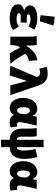

<svg xmlns="http://www.w3.org/2000/svg" viewBox="1271 -2153 1058 3640"><g transform="rotate(90 1800.0 -333.0)"><path d="M334 12Q274 12 224 2.5Q174 -7 138 -26.5Q102 -46 82 -75Q62 -104 62 -144Q62 -194 92 -220Q122 -246 177 -260V-264Q129 -279 105.5 -308Q82 -337 82 -366Q82 -405 101 -432.5Q120 -460 153.5 -477.5Q187 -495 233.5 -503.5Q280 -512 336 -512Q388 -512 442.5 -497.5Q497 -483 542 -454L480 -344Q449 -364 414.5 -373Q380 -382 346 -382Q292 -382 271 -370.5Q250 -359 250 -342Q250 -324 272 -317Q294 -310 334 -310Q351 -310 370.5 -311Q390 -312 407 -314V-194Q385 -196 362 -197Q339 -198 318 -198Q271 -198 250.5 -190.5Q230 -183 230 -162Q230 -141 257 -129.5Q284 -118 350 -118Q375 -118 412 -126.5Q449 -135 484 -160L550 -52Q492 -12 440 0Q388 12 334 12ZM382 -558 268 -574 298 -842 464 -818Z M995 12Q969 -23 942 -70.5Q915 -118 883 -184L880 -181Q860 -161 848.5 -126Q837 -91 837 -31V0H675V-340Q675 -370 673 -414Q671 -458 663 -500H833Q839 -474 841 -442Q843 -410 843 -374V-304H847Q874 -344 903.5 -380Q933 -416 966.5 -444Q1000 -472 1038.5 -489.5Q1077 -507 1122 -512L1135 -352Q1098 -345 1067 -331.5Q1036 -318 997 -287Q1016 -251 1039.5 -211.5Q1063 -172 1088.5 -133.5Q1114 -95 1139.5 -60.5Q1165 -26 1189 0Z M1411 12 1225 0 1439 -498 1437 -510Q1432 -537 1408 -550.5Q1384 -564 1357 -564Q1333 -564 1317 -560Q1301 -556 1283 -548L1247 -686Q1260 -691 1273 -695Q1286 -699 1301 -702Q1316 -705 1334 -706.5Q1352 -708 1377 -708Q1423 -708 1459 -696.5Q1495 -685 1523.5 -659.5Q1552 -634 1573.5 -594.5Q1595 -555 1611 -500L1785 0H1599L1517 -308H1513Z M2032 12Q1987 12 1951 -6Q1915 -24 1889.5 -58Q1864 -92 1850 -140.5Q1836 -189 1836 -250Q1836 -311 1853 -360Q1870 -409 1898.5 -442.5Q1927 -476 1964 -494Q2001 -512 2040 -512Q2082 -512 2115 -493Q2148 -474 2174 -424H2178L2192 -500H2362Q2352 -459 2340.5 -412Q2329 -365 2319 -320Q2309 -275 2302.5 -235.5Q2296 -196 2296 -170Q2296 -144 2309.5 -135Q2323 -126 2344 -126Q2358 -126 2376 -132L2396 -6Q2381 2 2357 7Q2333 12 2300 12Q2244 12 2211 -4Q2178 -20 2160 -64H2156Q2111 12 2032 12ZM2074 -128Q2098 -128 2117.5 -154Q2137 -180 2140 -218L2146 -302Q2133 -332 2115 -352Q2097 -372 2078 -372Q2054 -372 2033 -345Q2012 -318 2012 -252Q2012 -184 2029 -156Q2046 -128 2074 -128Z M2630 176V12Q2570 10 2529 -10Q2488 -30 2463.5 -62.5Q2439 -95 2428.5 -136.5Q2418 -178 2418 -223V-340Q2418 -370 2416 -414Q2414 -458 2406 -500H2562Q2568 -474 2570 -442Q2572 -410 2572 -374Q2572 -359 2571.5 -337.5Q2571 -316 2571 -292.5Q2571 -269 2570.5 -247Q2570 -225 2570 -208Q2570 -193 2572.5 -177.5Q2575 -162 2582 -149.5Q2589 -137 2600.5 -129.5Q2612 -122 2630 -122V-630H2770V-122Q2786 -123 2798 -130Q2810 -137 2818 -153Q2826 -169 2830 -194.5Q2834 -220 2834 -258Q2834 -305 2828 -357.5Q2822 -410 2804 -476L2956 -512Q2974 -455 2983 -391.5Q2992 -328 2992 -266Q2992 -133 2937 -61.5Q2882 10 2770 12V176Z M3232 12Q3187 12 3151 -6Q3115 -24 3089.5 -58Q3064 -92 3050 -140.5Q3036 -189 3036 -250Q3036 -311 3053 -360Q3070 -409 3098.5 -442.5Q3127 -476 3164 -494Q3201 -512 3240 -512Q3282 -512 3315 -493Q3348 -474 3374 -424H3378L3392 -500H3562Q3552 -459 3540.5 -412Q3529 -365 3519 -320Q3509 -275 3502.5 -235.5Q3496 -196 3496 -170Q3496 -144 3509.5 -135Q3523 -126 3544 -126Q3558 -126 3576 -132L3596 -6Q3581 2 3557 7Q3533 12 3500 12Q3444 12 3411 -4Q3378 -20 3360 -64H3356Q3311 12 3232 12ZM3274 -128Q3298 -128 3317.5 -154Q3337 -180 3340 -218L3346 -302Q3333 -332 3315 -352Q3297 -372 3278 -372Q3254 -372 3233 -345Q3212 -318 3212 -252Q3212 -184 3229 -156Q3246 -128 3274 -128Z"/></g></svg>

Font: Source Code Pro Black
Style: Regular
Weight: 900
Monospace: yes
Designer: Paul D. Hunt, Teo Tuominen
Foundry: Adobe Systems Incorporated
Version: Version 2.030;PS 1.000;hotconv 16.6.51;makeotf.lib2.5.65220